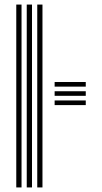

<svg xmlns="http://www.w3.org/2000/svg" viewBox="-20 -820 446 840"><path d="M143 0V-800H165.8V0ZM51.2 0V-800H74.2V0ZM97 0V-800H120V0ZM219 -360.2V-380.5H355.2V-360.2ZM219 -441V-461.2H355.2V-441ZM219 -400.8V-420.8H355.2V-400.8Z"/></svg>

Font: Big Shoulders Inline Text Thin
Style: Bold
Weight: 700
Version: Version 2.002